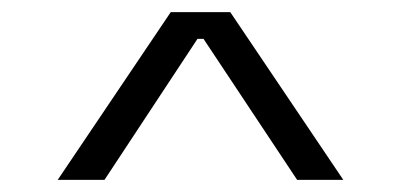

<svg xmlns="http://www.w3.org/2000/svg" viewBox="-20 -720 660 316"><path d="M75 -424 261 -700H359L545 -424H469L315 -656H305L152 -424Z"/></svg>

Font: Space Grotesk Light
Style: Regular
Weight: 300
Designer: Florian Karsten
Foundry: Florian Karsten
Version: Version 2.000